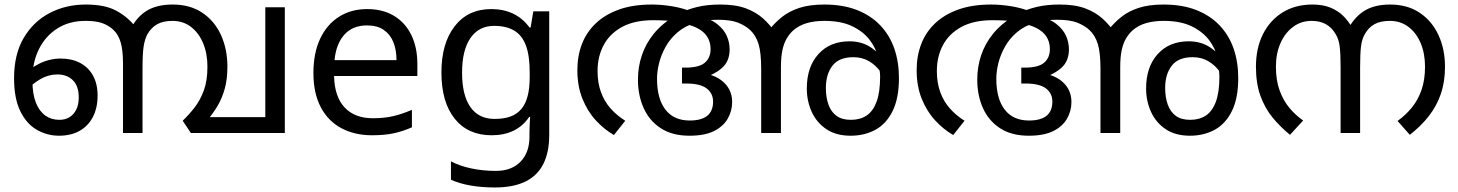

<svg xmlns="http://www.w3.org/2000/svg" viewBox="-20 -586 6426 846"><path d="M358 -566Q442 -566 492 -539Q542 -512 576 -469L596 -428L608 -266V0H522V-306Q522 -365 511.5 -400Q501 -435 478 -456Q457 -475 429.5 -484.5Q402 -494 357 -494Q285 -494 232.5 -460.5Q180 -427 151.5 -369.5Q123 -312 123 -239V-228Q123 -172 138 -134Q153 -96 179.5 -77Q206 -58 242 -58Q267 -58 286 -69.5Q305 -81 316 -103Q327 -125 327 -157Q327 -207 301 -232.5Q275 -258 233 -258Q194 -258 159 -238Q124 -218 95 -186L80 -248Q109 -284 154 -306Q199 -328 248 -328Q296 -328 332.5 -309Q369 -290 389.5 -253.5Q410 -217 410 -165Q410 -110 389 -70Q368 -30 330 -9Q292 12 240 12Q188 12 142.5 -14Q97 -40 69.5 -96Q42 -152 42 -241Q42 -347 84.5 -419Q127 -491 198.5 -528.5Q270 -566 358 -566ZM1235 -554V0H821L785 -54Q813 -81 837.5 -112.5Q862 -144 878 -187Q894 -230 894 -292Q894 -350 875 -395.5Q856 -441 821.5 -467.5Q787 -494 740 -494Q699 -494 673 -479.5Q647 -465 630 -436Q618 -414 613 -382Q608 -350 608 -285V0H522V-258L571 -422L566 -477Q596 -524 638 -545Q680 -566 741 -566Q818 -566 872 -529.5Q926 -493 954 -431Q982 -369 982 -292Q982 -236 970 -194Q958 -152 939 -120Q920 -88 897 -61L877 -70H1149V-554Z M1598 -546Q1667 -546 1716.5 -516Q1766 -486 1792.5 -431.5Q1819 -377 1819 -304V-251H1452Q1454 -160 1498.5 -112.5Q1543 -65 1623 -65Q1674 -65 1713.5 -74.5Q1753 -84 1795 -102V-25Q1754 -7 1714 1.5Q1674 10 1619 10Q1543 10 1484.5 -21Q1426 -52 1393.5 -113.5Q1361 -175 1361 -264Q1361 -352 1390.5 -415Q1420 -478 1473.5 -512Q1527 -546 1598 -546ZM1597 -474Q1534 -474 1497.5 -433.5Q1461 -393 1454 -321H1727Q1727 -367 1713 -401Q1699 -435 1670.5 -454.5Q1642 -474 1597 -474Z M2145 -546Q2198 -546 2240.5 -526Q2283 -506 2313 -465H2318L2330 -536H2400V9Q2400 85 2374 136.5Q2348 188 2295 214Q2242 240 2160 240Q2102 240 2053.5 231.5Q2005 223 1967 206V125Q2005 145 2056 156Q2107 167 2165 167Q2234 167 2273.5 126.5Q2313 86 2313 16V-5Q2313 -17 2314 -39.5Q2315 -62 2316 -71H2312Q2284 -30 2242.5 -10Q2201 10 2146 10Q2042 10 1983.5 -63Q1925 -136 1925 -267Q1925 -395 1983.5 -470.5Q2042 -546 2145 -546ZM2157 -472Q2090 -472 2053 -418.5Q2016 -365 2016 -266Q2016 -167 2052.5 -114.5Q2089 -62 2159 -62Q2200 -62 2229 -72.5Q2258 -83 2277 -105.5Q2296 -128 2305 -163Q2314 -198 2314 -246V-267Q2314 -340 2297.5 -385Q2281 -430 2246 -451Q2211 -472 2157 -472Z M2852 -566Q2896 -566 2943.5 -558Q2991 -550 3031 -533Q3036 -531 3043 -525.5Q3050 -520 3055 -518Q3110 -504 3140 -480Q3170 -456 3182.5 -427.5Q3195 -399 3195 -368Q3195 -344 3187 -323Q3179 -302 3159.5 -285Q3140 -268 3107 -253L3111 -256Q3155 -242 3180.5 -211Q3206 -180 3206 -136Q3206 -97 3186.5 -63Q3167 -29 3126 -8.5Q3085 12 3018 12Q2942 12 2891.5 -21Q2841 -54 2816 -110Q2791 -166 2791 -235Q2791 -291 2808 -342Q2825 -393 2860.5 -437Q2896 -481 2953 -515Q2958 -518 2963 -521Q2968 -524 2973 -527Q3009 -545 3053 -555.5Q3097 -566 3154 -566Q3222 -566 3267 -549Q3312 -532 3342.5 -504.5Q3373 -477 3395 -444L3421 -247V0H3334V-281Q3334 -355 3322 -393Q3310 -431 3285 -454Q3263 -474 3231 -486.5Q3199 -499 3142 -499Q3115 -499 3090.5 -495.5Q3066 -492 3046 -486Q2999 -472 2966 -444Q2933 -416 2913 -380Q2893 -344 2884 -307.5Q2875 -271 2875 -239Q2875 -151 2912 -103Q2949 -55 3019 -55Q3071 -55 3096.5 -76Q3122 -97 3122 -138Q3122 -175 3093.5 -196.5Q3065 -218 3004 -218H2985V-288H2999Q3061 -288 3086 -310Q3111 -332 3111 -369Q3111 -416 3078.5 -444.5Q3046 -473 2982 -484Q2943 -494 2913 -495.5Q2883 -497 2859 -497Q2776 -497 2721.5 -467.5Q2667 -438 2640 -387.5Q2613 -337 2613 -273Q2613 -221 2628 -180Q2643 -139 2670.5 -108Q2698 -77 2735 -54L2685 9Q2642 -16 2605.5 -55.5Q2569 -95 2546.5 -150.5Q2524 -206 2524 -277Q2524 -339 2544 -391.5Q2564 -444 2605 -483Q2646 -522 2707.5 -544Q2769 -566 2852 -566ZM3728 12Q3664 12 3621 -17Q3578 -46 3556.5 -93.5Q3535 -141 3535 -196Q3535 -291 3586 -347.5Q3637 -404 3723 -404Q3779 -404 3820.5 -375Q3862 -346 3886 -301Q3910 -256 3912 -206L3887 -209Q3880 -240 3860.5 -268.5Q3841 -297 3810.5 -315.5Q3780 -334 3740 -334Q3677 -334 3648 -296.5Q3619 -259 3619 -198Q3619 -157 3630.5 -125Q3642 -93 3666 -75.5Q3690 -58 3729 -58Q3770 -58 3798.5 -77Q3827 -96 3842.5 -138Q3858 -180 3858 -248Q3858 -259 3856.5 -271.5Q3855 -284 3853 -298Q3852 -306 3851 -316Q3850 -326 3848 -335Q3840 -373 3812.5 -409.5Q3785 -446 3736 -470Q3687 -494 3612 -494Q3569 -494 3534.5 -484Q3500 -474 3474 -451Q3458 -436 3446 -415.5Q3434 -395 3427.5 -365Q3421 -335 3421 -289V-204L3369 -454Q3394 -486 3426 -511.5Q3458 -537 3503 -551.5Q3548 -566 3612 -566Q3694 -566 3755.5 -542Q3817 -518 3858.5 -474.5Q3900 -431 3920.5 -372Q3941 -313 3941 -242Q3941 -153 3913 -96.5Q3885 -40 3837 -14Q3789 12 3728 12Z M4347 -566Q4391 -566 4438.5 -558Q4486 -550 4526 -533Q4531 -531 4538 -525.5Q4545 -520 4550 -518Q4605 -504 4635 -480Q4665 -456 4677.5 -427.5Q4690 -399 4690 -368Q4690 -344 4682 -323Q4674 -302 4654.5 -285Q4635 -268 4602 -253L4606 -256Q4650 -242 4675.5 -211Q4701 -180 4701 -136Q4701 -97 4681.5 -63Q4662 -29 4621 -8.5Q4580 12 4513 12Q4437 12 4386.5 -21Q4336 -54 4311 -110Q4286 -166 4286 -235Q4286 -291 4303 -342Q4320 -393 4355.5 -437Q4391 -481 4448 -515Q4453 -518 4458 -521Q4463 -524 4468 -527Q4504 -545 4548 -555.5Q4592 -566 4649 -566Q4717 -566 4762 -549Q4807 -532 4837.5 -504.5Q4868 -477 4890 -444L4916 -247V0H4829V-281Q4829 -355 4817 -393Q4805 -431 4780 -454Q4758 -474 4726 -486.5Q4694 -499 4637 -499Q4610 -499 4585.5 -495.5Q4561 -492 4541 -486Q4494 -472 4461 -444Q4428 -416 4408 -380Q4388 -344 4379 -307.5Q4370 -271 4370 -239Q4370 -151 4407 -103Q4444 -55 4514 -55Q4566 -55 4591.5 -76Q4617 -97 4617 -138Q4617 -175 4588.5 -196.5Q4560 -218 4499 -218H4480V-288H4494Q4556 -288 4581 -310Q4606 -332 4606 -369Q4606 -416 4573.5 -444.5Q4541 -473 4477 -484Q4438 -494 4408 -495.5Q4378 -497 4354 -497Q4271 -497 4216.5 -467.5Q4162 -438 4135 -387.5Q4108 -337 4108 -273Q4108 -221 4123 -180Q4138 -139 4165.5 -108Q4193 -77 4230 -54L4180 9Q4137 -16 4100.5 -55.5Q4064 -95 4041.5 -150.5Q4019 -206 4019 -277Q4019 -339 4039 -391.5Q4059 -444 4100 -483Q4141 -522 4202.5 -544Q4264 -566 4347 -566ZM5223 12Q5159 12 5116 -17Q5073 -46 5051.5 -93.5Q5030 -141 5030 -196Q5030 -291 5081 -347.5Q5132 -404 5218 -404Q5274 -404 5315.5 -375Q5357 -346 5381 -301Q5405 -256 5407 -206L5382 -209Q5375 -240 5355.5 -268.5Q5336 -297 5305.5 -315.5Q5275 -334 5235 -334Q5172 -334 5143 -296.5Q5114 -259 5114 -198Q5114 -157 5125.5 -125Q5137 -93 5161 -75.5Q5185 -58 5224 -58Q5265 -58 5293.5 -77Q5322 -96 5337.5 -138Q5353 -180 5353 -248Q5353 -259 5351.5 -271.5Q5350 -284 5348 -298Q5347 -306 5346 -316Q5345 -326 5343 -335Q5335 -373 5307.5 -409.5Q5280 -446 5231 -470Q5182 -494 5107 -494Q5064 -494 5029.5 -484Q4995 -474 4969 -451Q4953 -436 4941 -415.5Q4929 -395 4922.5 -365Q4916 -335 4916 -289V-204L4864 -454Q4889 -486 4921 -511.5Q4953 -537 4998 -551.5Q5043 -566 5107 -566Q5189 -566 5250.5 -542Q5312 -518 5353.5 -474.5Q5395 -431 5415.5 -372Q5436 -313 5436 -242Q5436 -153 5408 -96.5Q5380 -40 5332 -14Q5284 12 5223 12Z M5763 -566Q5809 -566 5842 -552.5Q5875 -539 5898 -516.5Q5921 -494 5937 -465L5924 -466Q5955 -518 5998 -542Q6041 -566 6105 -566Q6182 -566 6236 -529.5Q6290 -493 6318.5 -431Q6347 -369 6347 -292Q6347 -226 6329 -173Q6311 -120 6276.5 -75.5Q6242 -31 6192 8L6138 -53Q6173 -78 6200.5 -111.5Q6228 -145 6243.5 -189.5Q6259 -234 6259 -292Q6259 -350 6240 -395.5Q6221 -441 6186 -467.5Q6151 -494 6104 -494Q6063 -494 6036.5 -479.5Q6010 -465 5994 -436Q5981 -414 5977 -382Q5973 -350 5973 -291V0H5887V-291Q5887 -348 5883 -381Q5879 -414 5865 -436Q5848 -465 5822 -479.5Q5796 -494 5759 -494Q5713 -494 5677.5 -467.5Q5642 -441 5622 -395.5Q5602 -350 5602 -292Q5602 -232 5618.5 -187Q5635 -142 5662 -110Q5689 -78 5722 -55L5664 8Q5621 -27 5587 -68.5Q5553 -110 5533.5 -164.5Q5514 -219 5514 -292Q5514 -373 5544.5 -434.5Q5575 -496 5631 -531Q5687 -566 5763 -566Z"/></svg>

Font: malayalam25
Style: Book
Weight: 400
Designer: Jelle Bosma - Monotype Design Team
Foundry: Monotype Imaging Inc.
Version: Version 2.003